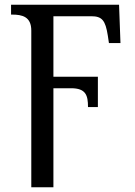

<svg xmlns="http://www.w3.org/2000/svg" viewBox="-20 -556 572 816"><path d="M113 240H207V-181H282C345 -181 354 -151 354 -101H396V-230H207V-487H368C414 -487 428 -469 438 -406L443 -373H492L486 -536H27V-494H31C75 -494 113 -485 113 -426Z"/></svg>

Font: Noto Serif Thai
Style: Regular
Weight: 400
Designer: Monotype Design Team
Foundry: Monotype Imaging Inc.
Version: Version 1.901